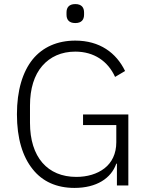

<svg xmlns="http://www.w3.org/2000/svg" viewBox="-20 -909 724 941"><path d="M553 -107H550C525 -35 453 12 345 12C258 12 188 -19 140 -80C91 -141 63 -230 63 -349C63 -466 91 -557 140 -618C189 -678 261 -710 349 -710C469 -710 550 -650 593 -561L544 -532C509 -609 441 -656 349 -656C281 -656 226 -631 187 -586C148 -541 127 -475 127 -392V-307C127 -139 213 -42 354 -42C407 -42 456 -56 492 -84C528 -112 550 -155 550 -212V-296H387V-348H609V0H553ZM349 -796C318 -796 306 -813 306 -837V-848C306 -872 318 -889 349 -889C380 -889 392 -872 392 -848V-837C392 -813 380 -796 349 -796Z"/></svg>

Font: Plexus Sans Light
Style: Regular
Weight: 300
Version: Version 2.001;PS 002.001;hotconv 1.0.70;makeotf.lib2.5.58329